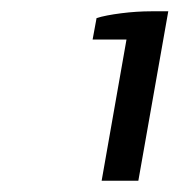

<svg xmlns="http://www.w3.org/2000/svg" viewBox="-20 -720 318 340"><path d="M160 -400 204 -650H144L151 -688Q167 -693 194.5 -696.5Q222 -700 248 -700H278L225 -400Z"/></svg>

Font: Cuprum
Style: Italic
Weight: 400
Italic angle: -10°
Designer: Jovanny Lemonad
Foundry: Jovanny Lemonad
Version: Version 3.000